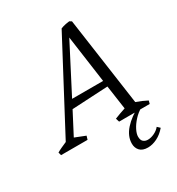

<svg xmlns="http://www.w3.org/2000/svg" viewBox="-286 -842 1120 1212"><g transform="rotate(-30 274.0 -236.5)"><path d="M-64 0 -70 -22Q-59 -29 -37.5 -39Q-16 -49 3 -57L339 -691Q356 -698 376.5 -702Q397 -706 403 -706L418 -697L509 -56Q550 -42 588 -22L582 0H359L351 -26Q370 -34 390 -41Q410 -48 431 -55L406 -229L144 -215L61 -56L137 -26L129 0ZM174 -273H400L352 -617ZM436 233Q397 233 378 212.5Q359 192 359 161Q359 107 402 59Q445 11 518 -26L528 -9Q494 10 468.5 38Q443 66 429 94Q415 122 415 142Q415 168 428 179Q441 190 460 190Q483 190 508 178Q533 166 548 147L567 165Q538 199 503.5 216Q469 233 436 233Z"/></g></svg>

Font: Mate
Style: Italic
Weight: 400
Italic angle: -10.8°
Designer: Eduardo Rodriguez Tunni
Foundry: Eduardo Rodriguez Tunni
Version: Version 1.003; ttfautohint (v1.8.4.7-5d5b);gftools[0.9.24]